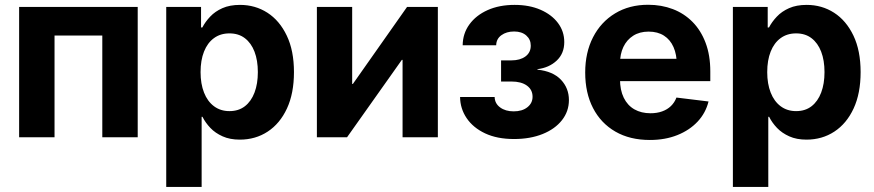

<svg xmlns="http://www.w3.org/2000/svg" viewBox="-20 -564 3592 789"><path d="M545.9 -535.6V0H400.4V-418H204.1V0H58.6V-535.6Z M663.1 204.1V-535.6H806.2V-451.2H811.5Q823.7 -474.6 843.8 -495.8Q863.8 -517.1 894 -530.5Q924.3 -543.9 966.3 -543.9Q1028.8 -543.9 1078.9 -511.7Q1128.9 -479.5 1158.4 -417.7Q1188 -356 1188 -267.6Q1188 -180.2 1159.2 -118.2Q1130.4 -56.2 1080.1 -23.2Q1029.8 9.8 965.3 9.8Q924.8 9.8 894.8 -3.7Q864.7 -17.1 844.5 -38.3Q824.2 -59.6 812 -84H808.6V204.1ZM922.9 -107.4Q960.4 -107.4 986.3 -127.4Q1012.2 -147.5 1025.9 -183.6Q1039.6 -219.7 1039.6 -267.6Q1039.6 -315.9 1025.9 -351.6Q1012.2 -387.2 986.3 -407Q960.4 -426.8 922.9 -426.8Q885.7 -426.8 859.1 -407.2Q832.5 -387.7 818.4 -352.1Q804.2 -316.4 804.2 -267.6Q804.2 -219.7 818.4 -183.6Q832.5 -147.5 859.4 -127.4Q886.2 -107.4 922.9 -107.4Z M1779.3 0H1634.3V-317.9H1631.3L1406.2 0H1282.2V-535.6H1427.2V-219.2H1430.2L1652.8 -535.6H1779.3Z M2092.3 7.3Q2022.9 7.3 1973.6 -15.9Q1924.3 -39.1 1897.7 -78.4Q1871.1 -117.7 1870.6 -165.5H2012.7Q2013.2 -138.7 2035.2 -122.6Q2057.1 -106.4 2090.8 -106.4Q2126 -106.4 2147.2 -123.3Q2168.5 -140.1 2168.5 -166.5Q2168.5 -195.3 2145.3 -212.2Q2122.1 -229 2082 -229H2039.1V-315.9H2082Q2117.2 -315.9 2139.2 -332Q2161.1 -348.1 2161.1 -376.5Q2161.1 -401.9 2142.6 -418.2Q2124 -434.6 2092.8 -434.6Q2061.5 -434.6 2040.5 -419.4Q2019.5 -404.3 2019 -377.9H1881.3Q1881.8 -426.3 1908.9 -463.6Q1936 -501 1983.9 -522.5Q2031.7 -543.9 2094.7 -543.9Q2155.3 -543.9 2201.2 -523.9Q2247.1 -503.9 2272.9 -469.5Q2298.8 -435.1 2298.8 -391.1Q2298.8 -344.2 2267.6 -314.9Q2236.3 -285.6 2188.5 -279.8V-277.8Q2252.4 -271 2285.2 -236.3Q2317.9 -201.7 2317.9 -152.8Q2317.9 -106.4 2289.3 -70.1Q2260.7 -33.7 2209.7 -13.2Q2158.7 7.3 2092.3 7.3Z M2650.4 11.2Q2568.4 11.2 2508.8 -23.2Q2449.2 -57.6 2417 -119.9Q2384.8 -182.1 2384.8 -266.1Q2384.8 -348.1 2417 -410.9Q2449.2 -473.6 2507.6 -509Q2565.9 -544.4 2643.6 -544.4Q2698.2 -544.4 2744.9 -526.6Q2791.5 -508.8 2825.9 -473.9Q2860.4 -439 2879.6 -387.9Q2898.9 -336.9 2898.9 -270.5V-230.5H2441.9V-322.3H2828.1L2761.2 -298.8Q2761.2 -339.8 2747.8 -370.4Q2734.4 -400.9 2708.5 -417.5Q2682.6 -434.1 2645.5 -434.1Q2608.4 -434.1 2582 -417.2Q2555.7 -400.4 2541.7 -371.1Q2527.8 -341.8 2527.8 -303.2V-238.8Q2527.8 -193.8 2543.2 -162.4Q2558.6 -130.9 2586.9 -114.7Q2615.2 -98.6 2653.3 -98.6Q2679.7 -98.6 2700.9 -106.2Q2722.2 -113.8 2737.1 -128.2Q2752 -142.6 2759.8 -163.1L2891.6 -147Q2879.9 -99.6 2846.7 -64.2Q2813.5 -28.8 2763.4 -8.8Q2713.4 11.2 2650.4 11.2Z M2991.7 204.1V-535.6H3134.8V-451.2H3140.1Q3152.3 -474.6 3172.4 -495.8Q3192.4 -517.1 3222.7 -530.5Q3252.9 -543.9 3294.9 -543.9Q3357.4 -543.9 3407.5 -511.7Q3457.5 -479.5 3487.1 -417.7Q3516.6 -356 3516.6 -267.6Q3516.6 -180.2 3487.8 -118.2Q3459 -56.2 3408.7 -23.2Q3358.4 9.8 3293.9 9.8Q3253.4 9.8 3223.4 -3.7Q3193.4 -17.1 3173.1 -38.3Q3152.8 -59.6 3140.6 -84H3137.2V204.1ZM3251.5 -107.4Q3289.1 -107.4 3314.9 -127.4Q3340.8 -147.5 3354.5 -183.6Q3368.2 -219.7 3368.2 -267.6Q3368.2 -315.9 3354.5 -351.6Q3340.8 -387.2 3314.9 -407Q3289.1 -426.8 3251.5 -426.8Q3214.4 -426.8 3187.7 -407.2Q3161.1 -387.7 3147 -352.1Q3132.8 -316.4 3132.8 -267.6Q3132.8 -219.7 3147 -183.6Q3161.1 -147.5 3188 -127.4Q3214.8 -107.4 3251.5 -107.4Z"/></svg>

Font: Inter 20pt
Style: Bold
Weight: 700
Version: Version 4.001;git-66647c0bb